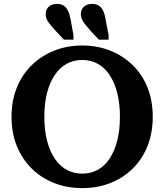

<svg xmlns="http://www.w3.org/2000/svg" viewBox="-20 -953 842 983"><path d="M521 -851 536 -774V-750H486L443 -796Q418 -824 406 -842Q394 -860 394 -882Q394 -904 409.5 -918.5Q425 -933 452 -933Q473 -933 486.5 -924Q500 -915 508.5 -897Q517 -879 521 -851ZM342 -851 356 -774V-750H307L264 -796Q238 -824 226 -842Q214 -860 214 -882Q214 -904 229.5 -918.5Q245 -933 272 -933Q293 -933 306.5 -924Q320 -915 328.5 -897Q337 -879 342 -851ZM401 10Q323 10 257 -16Q191 -42 142 -90.5Q93 -139 66 -206Q39 -273 39 -355Q39 -437 66 -504Q93 -571 142 -619Q191 -667 257 -693.5Q323 -720 401 -720Q479 -720 545 -693.5Q611 -667 660 -619Q709 -571 735.5 -504Q762 -437 762 -355Q762 -273 735.5 -206Q709 -139 660 -90.5Q611 -42 545 -16Q479 10 401 10ZM401 -64Q444 -64 479.5 -83Q515 -102 540.5 -140Q566 -178 580 -232Q594 -286 594 -355Q594 -424 580 -478Q566 -532 540.5 -570Q515 -608 479.5 -627Q444 -646 401 -646Q358 -646 322.5 -627Q287 -608 261 -570Q235 -532 221 -478Q207 -424 207 -355Q207 -286 221 -232Q235 -178 261 -140Q287 -102 322.5 -83Q358 -64 401 -64Z"/></svg>

Font: Roboto Serif 28pt SemiBold
Style: Regular
Weight: 600
Designer: Greg Gazdowicz
Foundry: Commercial Type
Version: Version 1.008